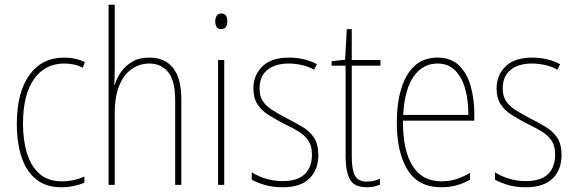

<svg xmlns="http://www.w3.org/2000/svg" viewBox="-20 -873 2427 810"><path d="M239 -83Q174 -83 132.5 -116.5Q91 -150 71 -210Q51 -270 51 -351Q51 -483 104 -556.5Q157 -630 250 -630Q299 -630 338 -611L329 -587Q311 -597 291 -601Q271 -605 251 -605Q170 -605 123.5 -539.5Q77 -474 77 -351Q77 -281 94 -226Q111 -171 147 -139.5Q183 -108 241 -108Q290 -108 336 -128V-102Q317 -94 291.5 -88.5Q266 -83 239 -83Z M464 -586Q464 -563 463.5 -548Q463 -533 462 -515H464Q472 -542 490 -568.5Q508 -595 537.5 -612.5Q567 -630 611 -630Q675 -630 710 -586.5Q745 -543 745 -453V-93H719V-449Q719 -534 689 -569.5Q659 -605 610 -605Q570 -605 536.5 -582.5Q503 -560 483.5 -513Q464 -466 464 -392V-93H438V-853H464Z M914 -816Q929 -816 934 -806Q939 -796 939 -784Q939 -769 933 -759.5Q927 -750 913 -750Q899 -750 893.5 -760Q888 -770 888 -783Q888 -795 893.5 -805.5Q899 -816 914 -816ZM926 -620V-93H900V-620Z M1323 -219Q1323 -157 1285.5 -120Q1248 -83 1172 -83Q1130 -83 1096.5 -93Q1063 -103 1042 -115V-146Q1069 -129 1102.5 -119Q1136 -109 1172 -109Q1236 -109 1266 -138.5Q1296 -168 1296 -221Q1296 -257 1281.5 -279Q1267 -301 1241.5 -317Q1216 -333 1182 -349Q1145 -368 1114.5 -387Q1084 -406 1066.5 -432.5Q1049 -459 1049 -501Q1049 -556 1087 -593Q1125 -630 1199 -630Q1233 -630 1263.5 -622.5Q1294 -615 1317 -602L1305 -579Q1285 -591 1256 -598Q1227 -605 1198 -605Q1142 -605 1108.5 -578.5Q1075 -552 1075 -500Q1075 -467 1089 -446Q1103 -425 1128.5 -409Q1154 -393 1188 -375Q1225 -356 1255.5 -338Q1286 -320 1304.5 -292.5Q1323 -265 1323 -219Z M1528 -107Q1544 -107 1558 -110.5Q1572 -114 1583 -119V-94Q1571 -89 1558 -86Q1545 -83 1527 -83Q1474 -83 1456 -116.5Q1438 -150 1438 -213V-596H1379V-615L1436 -621L1443 -750H1464V-620H1585V-596H1464V-212Q1464 -159 1477 -133Q1490 -107 1528 -107Z M1826 -630Q1883 -630 1917 -596.5Q1951 -563 1966 -508.5Q1981 -454 1981 -391V-364H1680Q1679 -240 1720 -174Q1761 -108 1842 -108Q1874 -108 1902.5 -116.5Q1931 -125 1963 -144V-115Q1937 -100 1907.5 -91.5Q1878 -83 1842 -83Q1744 -83 1699 -157Q1654 -231 1654 -356Q1654 -436 1672.5 -498Q1691 -560 1729 -595Q1767 -630 1826 -630ZM1826 -605Q1764 -605 1725.5 -551Q1687 -497 1681 -388H1956Q1956 -449 1942.5 -498Q1929 -547 1900 -576Q1871 -605 1826 -605Z M2349 -219Q2349 -157 2311.5 -120Q2274 -83 2198 -83Q2156 -83 2122.5 -93Q2089 -103 2068 -115V-146Q2095 -129 2128.5 -119Q2162 -109 2198 -109Q2262 -109 2292 -138.5Q2322 -168 2322 -221Q2322 -257 2307.5 -279Q2293 -301 2267.5 -317Q2242 -333 2208 -349Q2171 -368 2140.5 -387Q2110 -406 2092.5 -432.5Q2075 -459 2075 -501Q2075 -556 2113 -593Q2151 -630 2225 -630Q2259 -630 2289.5 -622.5Q2320 -615 2343 -602L2331 -579Q2311 -591 2282 -598Q2253 -605 2224 -605Q2168 -605 2134.5 -578.5Q2101 -552 2101 -500Q2101 -467 2115 -446Q2129 -425 2154.5 -409Q2180 -393 2214 -375Q2251 -356 2281.5 -338Q2312 -320 2330.5 -292.5Q2349 -265 2349 -219Z"/></svg>

Font: Noto Sans Kannada UI Condensed Thin
Style: Regular
Weight: 100
Width: 3
Designer: Jelle Bosma - Monotype Design Team
Foundry: Monotype Imaging Inc.
Version: Version 2.005; ttfautohint (v1.8.4.7-5d5b)